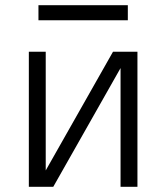

<svg xmlns="http://www.w3.org/2000/svg" viewBox="-20 -719 640 739"><path d="M91 0V-520H156V-63L415 -520H509V0H444V-457L185 0ZM128 -641V-699H472V-641Z"/></svg>

Font: Iosevka Aile Custom Light
Style: Regular
Weight: 300
Designer: Belleve Invis
Foundry: Belleve Invis
Version: Version 17.0.2; ttfautohint (v1.8.3)